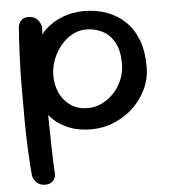

<svg xmlns="http://www.w3.org/2000/svg" viewBox="-52 -547 720 807"><g transform="rotate(-5 308.5 -143.5)"><path d="M321 -2Q262 -2 218.5 -21.5Q175 -41 147 -74.5Q119 -108 105.5 -152Q92 -196 92 -246Q92 -301 109.5 -348Q127 -395 159 -429Q191 -463 236 -481.5Q281 -500 335 -500Q386 -499 429.5 -483Q473 -467 505.5 -435.5Q538 -404 556 -357Q574 -310 574 -247Q575 -197 554.5 -152.5Q534 -108 499 -74.5Q464 -41 418 -21.5Q372 -2 321 -2ZM108 213Q91 213 80.5 207Q70 201 64 192Q58 183 56 177Q54 171 54 171Q50 128 47 65.5Q44 3 43.5 -68Q43 -139 43.5 -211Q44 -283 47 -347.5Q50 -412 54 -460Q54 -460 55.5 -465.5Q57 -471 61.5 -478.5Q66 -486 76 -491Q86 -496 102 -495Q119 -493 128.5 -486Q138 -479 143 -470Q148 -461 149.5 -454Q151 -447 151 -447Q148 -407 146 -347.5Q144 -288 143.5 -218Q143 -148 144 -76.5Q145 -5 146.5 60.5Q148 126 151 175Q151 175 150 181Q149 187 145 194Q141 201 132 207Q123 213 108 213ZM313 -92Q345 -92 374 -106.5Q403 -121 425 -145Q447 -169 459.5 -200.5Q472 -232 472 -265Q472 -321 453 -355.5Q434 -390 402.5 -406Q371 -422 334 -422Q303 -422 275.5 -407Q248 -392 226.5 -366Q205 -340 192.5 -307.5Q180 -275 180 -241Q180 -199 196.5 -165Q213 -131 243 -111.5Q273 -92 313 -92Z"/></g></svg>

Font: Sour Gummy
Style: Regular
Weight: 400
Designer: Stefie Justprince
Foundry: Eifetstype
Version: Version 1.000